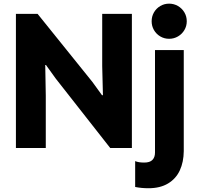

<svg xmlns="http://www.w3.org/2000/svg" viewBox="-20 -794 1057 1030"><path d="M65.4 -719.7H181.6L475.6 -354.5L527.3 -283.2H532.2L528.3 -439.5V-719.7H687.5V0H571.3L279.3 -372.1L226.6 -445.3H222.7L225.6 -281.2V0H65.4ZM705.1 209V70.3Q723.1 78.1 753.9 78.1Q783.7 78.1 797.6 64Q811.5 49.8 811.5 24.4V-525.4H965.8V16.6Q965.3 75.2 944.6 120.1Q923.8 165 881.3 190.4Q838.9 215.8 776.4 215.8Q739.3 215.8 705.1 209ZM793.5 -679.7Q793.5 -706.1 805.9 -727.5Q818.4 -749 839.8 -761.7Q861.3 -774.4 887.2 -774.4Q913.1 -774.4 934.8 -761.7Q956.5 -749 969.2 -727.5Q981.9 -706.1 981.9 -679.7Q981.9 -654.3 969.2 -632.8Q956.5 -611.3 934.8 -598.6Q913.1 -585.9 887.2 -585.9Q861.3 -585.9 839.8 -598.6Q818.4 -611.3 805.9 -632.8Q793.5 -654.3 793.5 -679.7Z"/></svg>

Font: Reddit Sans Chocolate ExtraBold
Style: Regular
Weight: 800
Designer: Stephen Hutchings
Foundry: Reddit
Version: Version 1.011